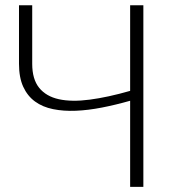

<svg xmlns="http://www.w3.org/2000/svg" viewBox="-20 -728 684 748"><path d="M538.5 0H487V-335.5Q431 -319.5 377.2 -309Q323.5 -298.5 275.5 -296.5Q227.5 -294.5 186.8 -302.8Q146 -311 116.5 -332.5Q87 -354 70.5 -390Q54 -426 54 -479.5V-707.5H105.5V-479.5Q105.5 -419.5 132.5 -386Q159.5 -352.5 209.2 -341.5Q259 -330.5 329.5 -339.8Q400 -349 487 -374V-707.5H538.5Z"/></svg>

Font: Lato Light
Style: Regular
Weight: 300
Designer: Lukasz Dziedzic
Foundry: tyPoland Lukasz Dziedzic
Version: Version 2.007; 2014-02-27